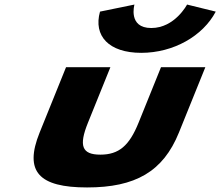

<svg xmlns="http://www.w3.org/2000/svg" viewBox="-20 -808 967 843"><path d="M801.3 -788C801.3 -788 747.6 -685 644.2 -685C540.8 -685 570.3 -788 570.3 -788L419.1 -757C389.1 -650 458.2 -576 600.1 -576C742 -576 870.9 -650 927.3 -757ZM270 -513H464.7L366.1 -269C325.3 -168 339.2 -129 420.6 -129C502 -129 547.5 -168 588.3 -269L686.9 -513H881.6L765.6 -226C696.1 -54 573.6 15 362.4 15C151.2 15 84.5 -54 154 -226Z"/></svg>

Font: Hussar
Style: BdWideOblFour
Weight: 700
Foundry: Cannot Into Space Fonts
Version: Version 2.00